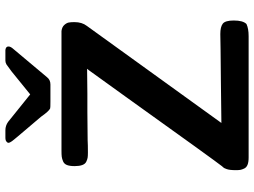

<svg xmlns="http://www.w3.org/2000/svg" viewBox="-135 -808 942 712"><g transform="rotate(-90 336.0 -452.0)"><path d="M342 -811 427 -880 453 -899Q460 -903 467 -903H506Q511 -903 515.5 -900Q520 -897 519.5 -890Q519 -883 510 -873L406 -749Q396 -736 379 -736H315Q292 -736 290 -737Q280 -741 259 -771L186 -857Q182 -862 176.5 -868.5Q171 -875 168.5 -878.5Q166 -882 164 -886Q162 -890 162.5 -893Q163 -896 167 -899Q171 -903 182 -903H209Q226 -903 240 -893ZM108 -1Q91 -1 81 -5Q71 -9 67 -17.5Q63 -26 62 -32Q61 -38 61 -48Q61 -60 62 -68.5Q63 -77 65 -82.5Q67 -88 68.5 -91Q70 -94 72 -96L75 -99Q95 -124 334 -458L432 -594Q435 -597 437 -600L345 -599H277L172 -598Q157 -597 126 -597Q114 -597 107.5 -598Q101 -599 92.5 -603Q84 -607 80 -618Q76 -629 76 -646Q76 -664 80 -674.5Q84 -685 93.5 -689Q103 -693 110.5 -694Q118 -695 133 -695H577Q592 -693 599.5 -684.5Q607 -676 608.5 -668Q610 -660 610 -647Q610 -619 596 -601L236 -102L400 -104H403L503 -105H505L565 -106H566Q592 -106 604 -97Q616 -88 616 -56Q616 -22 603 -9Q586 -1 558 -1Q555 -1 552 -1Z"/></g></svg>

Font: cwTeXHei
Style: Medium
Weight: 500
Version: Version 1.17